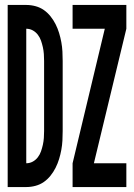

<svg xmlns="http://www.w3.org/2000/svg" viewBox="-20 -755 540 775"><path d="M11 0V-735H86Q105 -735 123.5 -730Q142 -725 157 -714.5Q172 -704 184 -689Q196 -674 204.5 -657Q213 -640 218.5 -622Q224 -604 227.5 -585Q231 -566 232 -547Q233 -528 233 -509V-226Q233 -207 232 -188Q231 -169 227.5 -150Q224 -131 218.5 -113Q213 -95 204.5 -78Q196 -61 184 -46Q172 -31 157 -20.5Q142 -10 123.5 -5Q105 0 86 0ZM86 -96Q100 -96 112 -102.5Q124 -109 132.5 -120Q141 -131 145.5 -144Q150 -157 153 -170.5Q156 -184 157 -198Q158 -212 158 -226V-509Q158 -523 157 -537Q156 -551 153 -564.5Q150 -578 145.5 -591Q141 -604 132.5 -615Q124 -626 112 -632.5Q100 -639 86 -639ZM273 0V-96L403 -639H273V-735H490V-639L359 -96H490V0Z"/></svg>

Font: Iosevka
Style: Bold
Weight: 700
Monospace: yes
Designer: Belleve Invis
Foundry: Belleve Invis
Version: Version 32.5.0; ttfautohint (v1.8.4)